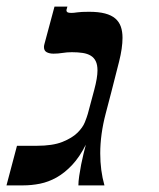

<svg xmlns="http://www.w3.org/2000/svg" viewBox="-43 -560 479 580"><path d="M118.7 -397.9Q106.4 -397.9 98.1 -402.3Q89.8 -406.7 89.8 -418Q89.8 -421.9 91.3 -427.2L121.6 -540H160.6L158.2 -531.7Q157.7 -530.8 157.7 -528.8Q157.7 -524.9 160.9 -522.9Q164.1 -521 172.4 -521Q179.7 -521 190.7 -522.7Q201.7 -524.4 226.1 -524.4Q254.9 -524.4 274.2 -519.3Q293.5 -514.2 305.2 -504.2Q316.9 -494.1 322 -479.5Q327.1 -464.8 327.1 -445.8Q327.1 -415 316.7 -373.8Q306.2 -332.5 293 -280.8L276.4 -217.3Q259.8 -154.3 259.8 -96.7Q259.8 -44.9 272.5 0H193.8Q193.8 -11.7 196.3 -28.6Q198.7 -45.4 202.1 -62.7Q205.6 -80.1 209.5 -96.2Q213.4 -112.3 216.3 -123Q197.3 -85.4 174.8 -61.5Q152.3 -37.6 127.9 -23.9Q103.5 -10.3 77.9 -5.1Q52.2 0 26.9 0H-23.4L8.3 -119.6H67.9Q116.2 -119.6 145.5 -131.3Q174.8 -143.1 190.9 -158.9Q207 -174.8 213.4 -190.9Q219.7 -207 222.2 -215.8L241.7 -288.6Q251.5 -325.2 251.5 -347.2Q251.5 -364.3 246.3 -375Q241.2 -385.7 231.2 -391.8Q221.2 -397.9 206.8 -400.1Q192.4 -402.3 174.3 -402.3Q159.2 -402.3 145.8 -400.1Q132.3 -397.9 118.7 -397.9Z"/></svg>

Font: Arian AMU Serif
Style: Bold Italic
Weight: 700
Italic angle: -15°
Designer: Ruben Hakobyan (Tarumian)
Foundry: Ruben Hakobyan (Tarumian)
Version: Version 1.002